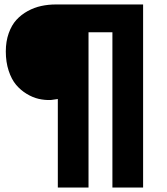

<svg xmlns="http://www.w3.org/2000/svg" viewBox="-20 -720 750 860"><path d="M207.5 -272Q180.5 -271 153.2 -277.2Q126 -283.5 99.2 -299.8Q72.5 -316 52 -340.2Q31.5 -364.5 18.8 -403.2Q6 -442 6 -489.5Q6 -534.5 19 -571Q32 -607.5 53.5 -631Q75 -654.5 104.2 -670.5Q133.5 -686.5 164.8 -693.2Q196 -700 230 -700H621V120H483.5V-575.5H376.5V120H239V-276.5Z"/></svg>

Font: League Mono ExtraBold
Style: Regular
Weight: 800
Width: 6
Designer: Tyler Finck
Foundry: The League of Moveable Type / Tyler Finck
Version: Version 2.210